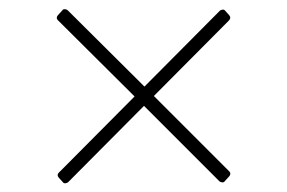

<svg xmlns="http://www.w3.org/2000/svg" viewBox="-20 -543 640 428"><path d="M120 -137 111 -147Q106 -153 111 -158L280 -328L109 -498Q104 -503 109 -509L119 -520Q121 -523 125 -522.5Q129 -522 131 -520L302 -350L470 -519Q472 -521 476 -521.5Q480 -522 482 -519L491 -509Q496 -503 490 -497L323 -329L491 -161Q496 -156 491 -150L481 -139Q479 -136 475 -136.5Q471 -137 469 -139L301 -307L132 -137Q130 -135 126 -134.5Q122 -134 120 -137Z"/></svg>

Font: LINE Seed Sans Thin
Style: Regular
Weight: 250
Designer: LINE VX Design & Dalton Maag Ltd & Sandoll Inc
Foundry: Dalton Maag Ltd
Version: Version 1.003